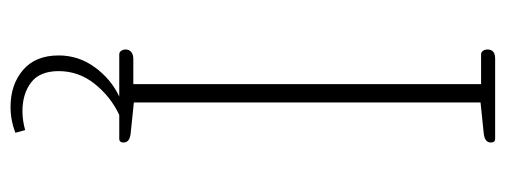

<svg xmlns="http://www.w3.org/2000/svg" viewBox="-310 -424 936 355"><g transform="rotate(90 157.5 -247.0)"><path d="M83 112Q83 75 105 45Q127 15 159 0H81Q77 0 74.5 -3.5Q72 -7 72 -12Q72 -18 76.5 -22Q81 -26 90 -26H136V-669H81Q77 -669 74.5 -672.5Q72 -676 72 -681Q72 -695 89 -695H237Q244 -695 244 -687Q244 -676 228 -674L170 -668V-27L228 -21Q244 -19 244 -8Q244 0 237 0H193Q159 16 135.5 45.5Q112 75 112 112Q112 147 133 163Q154 179 186 179Q203 179 221 174L226 192Q203 201 178 201Q137 201 110 178Q83 155 83 112Z"/></g></svg>

Font: Maitree ExtraLight
Style: Regular
Weight: 250
Designer: CadsonDemak Team
Foundry: CadsonDemak
Version: Version 1.002